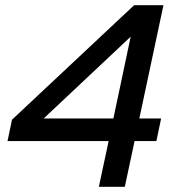

<svg xmlns="http://www.w3.org/2000/svg" viewBox="-20 -720 671 740"><path d="M361 0 398.7 -176.3H9L26.3 -258.7L497 -700H610L517 -263.3H601L582.7 -176.3H498.7L461 0ZM148.3 -263.3H417L483.7 -578.7Z"/></svg>

Font: Red Hat Display VF
Style: Italic
Weight: 300
Italic angle: -12°
Designer: Pentagram, MCKL
Foundry: Pentagram, MCKL
Version: Version 1.010